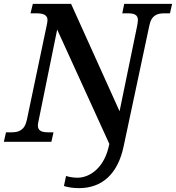

<svg xmlns="http://www.w3.org/2000/svg" viewBox="-30 -734 911 994"><path d="M379 240C498 240 580 167 610 24L743 -601C754 -657 786 -665 821 -665H850L861 -714H613L603 -665H630C661 -665 684 -660 684 -630C684 -624 682 -610 679 -595L589 -158L338 -714H140L128 -665H157C188 -665 216 -660 216 -630C216 -624 214 -611 210 -594L109 -113C97 -57 64 -49 29 -49H1L-10 0H236L247 -49H221C191 -49 166 -54 166 -84C166 -90 168 -102 171 -115L266 -581L536 11C512 137 433 186 371 186C353 186 330 183 312 177L301 229C323 236 350 240 379 240Z"/></svg>

Font: Noto Serif Semi
Style: Italic
Weight: 600
Italic angle: -12°
Designer: Monotype Design Team
Foundry: Monotype Imaging Inc.
Version: Version 1.901